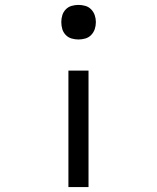

<svg xmlns="http://www.w3.org/2000/svg" viewBox="-20 -558 640 783"><path d="M300 -397Q286 -397 272 -401Q258 -405 248 -415.5Q238 -426 234 -439.5Q230 -453 230 -468Q230 -482 234 -495.5Q238 -509 248 -519.5Q258 -530 272 -534Q286 -538 300 -538Q314 -538 328 -534Q342 -530 352 -519.5Q362 -509 366.5 -495.5Q371 -482 371 -468Q371 -453 366.5 -439.5Q362 -426 352 -415.5Q342 -405 328 -401Q314 -397 300 -397ZM259 205V-270H341V205Z"/></svg>

Font: Iosevka Slab Extended
Style: Regular
Weight: 400
Width: 7
Monospace: yes
Designer: Belleve Invis
Foundry: Belleve Invis
Version: Version 11.1.1; ttfautohint (v1.8.3)